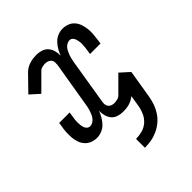

<svg xmlns="http://www.w3.org/2000/svg" viewBox="-206 -658 1012 1012"><g transform="rotate(-45 300.0 -152.5)"><path d="M289 223V201V157Q312 157 335 151Q358 145 376.5 129.5Q395 114 405.5 92Q416 70 420 48L431 -20Q422 -12 411 -6.5Q400 -1 388.5 2.5Q377 6 365 7Q353 8 342 8Q323 8 305 2Q287 -4 276 -17.5Q265 -31 260 -49Q255 -67 256 -86Q249 -68 239.5 -51.5Q230 -35 216.5 -21Q203 -7 184.5 0.5Q166 8 148 8Q128 8 110.5 1Q93 -6 80.5 -20Q68 -34 62 -52Q56 -70 54.5 -89Q53 -108 54 -128Q55 -148 59 -168L62 -189H140L137 -168Q135 -157 133.5 -146.5Q132 -136 132 -125.5Q132 -115 133 -104.5Q134 -94 137 -84.5Q140 -75 147.5 -68Q155 -61 166 -61Q176 -61 186 -67Q196 -73 202.5 -81.5Q209 -90 213.5 -100Q218 -110 221 -120Q224 -130 226.5 -140Q229 -150 230 -160L272 -411Q273 -421 272.5 -431Q272 -441 266 -448.5Q260 -456 250.5 -459.5Q241 -463 231 -463Q220 -463 208 -460Q196 -457 188 -448L104 -364L53 -410L135 -494Q145 -504 156.5 -510.5Q168 -517 181 -521Q194 -525 206.5 -526.5Q219 -528 231 -528Q250 -528 268 -522Q286 -516 297.5 -502.5Q309 -489 314 -471Q319 -453 318 -434Q325 -452 334.5 -468.5Q344 -485 357.5 -499Q371 -513 389 -520.5Q407 -528 425 -528Q445 -528 463 -521Q481 -514 493 -500Q505 -486 511 -468Q517 -450 519 -431Q521 -412 519.5 -392Q518 -372 515 -352L512 -331H434L437 -352Q439 -363 440 -373.5Q441 -384 441.5 -394.5Q442 -405 440.5 -415.5Q439 -426 436 -435.5Q433 -445 426 -452Q419 -459 408 -459Q398 -459 388 -453Q378 -447 371.5 -438.5Q365 -430 360.5 -420Q356 -410 352.5 -400Q349 -390 347 -380Q345 -370 343 -360L302 -109Q300 -99 301 -89Q302 -79 307.5 -71.5Q313 -64 322.5 -60.5Q332 -57 342 -57Q353 -57 365 -60Q377 -63 386 -72L470 -156L521 -110L495 48Q491 72 483 95Q475 118 461 139.5Q447 161 427 177.5Q407 194 384 204.5Q361 215 337 219Q313 223 289 223Z"/></g></svg>

Font: Iosevka HT Extended
Style: Italic
Weight: 400
Width: 7
Italic angle: -9°
Monospace: yes
Designer: Belleve Invis
Foundry: Belleve Invis
Version: Version 32.3.0; ttfautohint (v1.8.4)